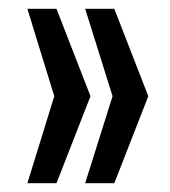

<svg xmlns="http://www.w3.org/2000/svg" viewBox="-20 -530 386 435"><path d="M42 -115 103 -312 42 -510H108L185 -312L108 -115ZM173 -115 235 -312 173 -510H239L316 -312L239 -115Z"/></svg>

Font: Saira ExtraCondensed SemiBold
Style: Regular
Weight: 600
Width: 2
Designer: Hector Gatti with collaboration of the Omnibus-Type team
Foundry: Omnibus-Type
Version: Version 1.101